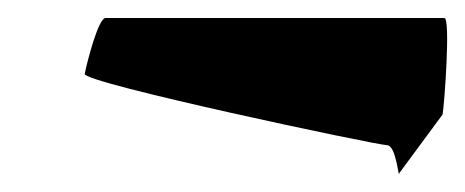

<svg xmlns="http://www.w3.org/2000/svg" viewBox="-20 -380 516 213"><path d="M74 -298C72 -288 398 -219 409 -219C420 -219 422 -180 423 -188L471 -253C473 -264 480 -360 473 -360H97C89 -360 76 -309 74 -298Z"/></svg>

Font: Ampere
Style: SCSuCndIta
Weight: 400
Version: Version 1